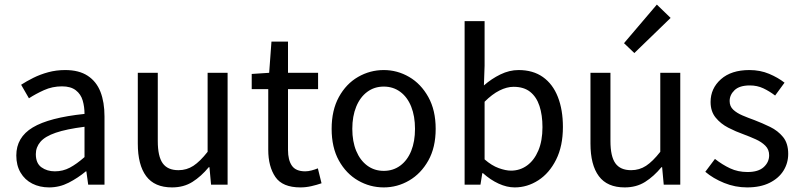

<svg xmlns="http://www.w3.org/2000/svg" viewBox="-20 -804 3484 836"><path d="M194 12Q153 12 120.5 -4.5Q88 -21 69.5 -52.5Q51 -84 51 -127Q51 -206 122.5 -249Q194 -292 348 -308Q348 -339 340 -366.5Q332 -394 310 -411Q288 -428 250 -428Q208 -428 171.5 -411.5Q135 -395 106 -376L72 -435Q95 -450 125 -465Q155 -480 190 -489.5Q225 -499 264 -499Q324 -499 362 -474Q400 -449 417.5 -404Q435 -359 435 -297V0H364L356 -58H354Q319 -29 279 -8.5Q239 12 194 12ZM219 -58Q254 -58 284 -74Q314 -90 348 -120V-252Q269 -242 222.5 -226Q176 -210 156 -186.5Q136 -163 136 -133Q136 -93 160.5 -75.5Q185 -58 219 -58Z M729 12Q653 12 616.5 -37Q580 -86 580 -179V-487H667V-190Q667 -123 688.5 -93Q710 -63 757 -63Q793 -63 822 -82Q851 -101 884 -143V-487H971V0H899L892 -76H889Q856 -36 818 -12Q780 12 729 12Z M1288 12Q1210 12 1179 -33.5Q1148 -79 1148 -152V-416H1076V-482L1152 -487L1162 -623H1234V-487H1365V-416H1234V-151Q1234 -107 1251 -82.5Q1268 -58 1309 -58Q1322 -58 1337 -62Q1352 -66 1364 -71L1380 -6Q1360 1 1336 6.5Q1312 12 1288 12Z M1651 12Q1591 12 1539 -18Q1487 -48 1455.5 -105Q1424 -162 1424 -243Q1424 -324 1455.5 -381.5Q1487 -439 1539 -469Q1591 -499 1651 -499Q1710 -499 1761.5 -469Q1813 -439 1845 -381.5Q1877 -324 1877 -243Q1877 -162 1845 -105Q1813 -48 1761.5 -18Q1710 12 1651 12ZM1651 -60Q1692 -60 1723 -83Q1754 -106 1770.5 -147Q1787 -188 1787 -243Q1787 -298 1770.5 -339.5Q1754 -381 1723 -404Q1692 -427 1651 -427Q1610 -427 1579 -404Q1548 -381 1531 -339.5Q1514 -298 1514 -243Q1514 -188 1531 -147Q1548 -106 1579 -83Q1610 -60 1651 -60Z M2221 12Q2187 12 2151 -4.5Q2115 -21 2083 -50H2080L2072 0H2003V-712H2090V-518L2087 -432Q2120 -461 2159 -480Q2198 -499 2238 -499Q2301 -499 2344 -468.5Q2387 -438 2409 -382Q2431 -326 2431 -251Q2431 -168 2401.5 -109Q2372 -50 2324 -19Q2276 12 2221 12ZM2205 -61Q2244 -61 2275 -83.5Q2306 -106 2324 -148.5Q2342 -191 2342 -250Q2342 -303 2329 -342.5Q2316 -382 2288.5 -404Q2261 -426 2216 -426Q2187 -426 2155 -410Q2123 -394 2090 -361V-110Q2121 -83 2151.5 -72Q2182 -61 2205 -61Z M2700 12Q2624 12 2587.5 -37Q2551 -86 2551 -179V-487H2638V-190Q2638 -123 2659.5 -93Q2681 -63 2728 -63Q2764 -63 2793 -82Q2822 -101 2855 -143V-487H2942V0H2870L2863 -76H2860Q2827 -36 2789 -12Q2751 12 2700 12ZM2742 -573 2697 -616 2840 -784 2900 -726Z M3233 12Q3181 12 3133 -7.5Q3085 -27 3051 -56L3093 -112Q3125 -87 3159 -71Q3193 -55 3235 -55Q3282 -55 3305.5 -76.5Q3329 -98 3329 -128Q3329 -153 3312.5 -169.5Q3296 -186 3270.5 -197.5Q3245 -209 3218 -219Q3184 -231 3151 -248Q3118 -265 3096 -292Q3074 -319 3074 -360Q3074 -419 3119 -459Q3164 -499 3243 -499Q3290 -499 3329 -482.5Q3368 -466 3396 -444L3355 -388Q3330 -407 3303.5 -419.5Q3277 -432 3245 -432Q3200 -432 3178.5 -411.5Q3157 -391 3157 -364Q3157 -341 3172.5 -326.5Q3188 -312 3212.5 -301.5Q3237 -291 3265 -281Q3299 -268 3333 -251.5Q3367 -235 3389.5 -207.5Q3412 -180 3412 -134Q3412 -94 3391.5 -61Q3371 -28 3331 -8Q3291 12 3233 12Z"/></svg>

Font: Assistant Medium
Style: Regular
Weight: 500
Designer: Hebrew By Ben Nathan, Latin by Paul Hunt
Version: Version 3.000